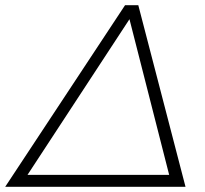

<svg xmlns="http://www.w3.org/2000/svg" viewBox="-67 -720 792 740"><path d="M466 -700 648 0H-47L415 -700ZM39 -46H585L432 -646Z"/></svg>

Font: Montserrat Light
Style: Italic
Weight: 300
Italic angle: -11.3°
Designer: Julieta Ulanovsky
Foundry: Julieta Ulanovsky
Version: Version 9.000; ttfautohint (v1.8.4.7-5d5b)